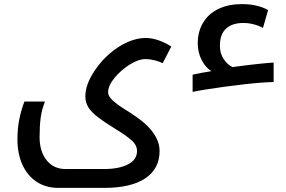

<svg xmlns="http://www.w3.org/2000/svg" viewBox="-20 -676 1396 936"><path d="M919 -312Q943 -317 966 -321.5Q989 -326 1010 -329Q981 -348 962.5 -384.5Q944 -421 944 -465Q944 -525 973 -570Q999 -611 1047 -633.5Q1095 -656 1159 -656Q1198 -656 1230 -648.5Q1262 -641 1287 -627L1262 -540Q1216 -564 1166 -564Q1112 -564 1082 -536.5Q1052 -509 1052 -453Q1052 -417 1069.5 -389.5Q1087 -362 1113 -349L1136 -352Q1196 -360 1244.5 -365Q1293 -370 1314 -371V-276Q1292 -276 1252.5 -273Q1213 -270 1165.5 -264.5Q1118 -259 1070 -252.5Q1022 -246 982 -239.5Q942 -233 919 -228ZM266 240Q204 240 159 210.5Q114 181 89.5 127.5Q65 74 65 3Q65 -47 73.5 -91.5Q82 -136 99 -181H199Q183 -139 178 -100Q173 -61 173 -8Q173 63 207.5 105.5Q242 148 299 148H488Q559 148 603.5 125.5Q648 103 648 60Q648 30 618 5Q588 -20 548 -44Q494 -77 460 -103Q426 -128 411 -152.5Q396 -177 396 -206Q396 -265 443 -334Q474 -380 515.5 -415.5Q557 -451 602.5 -471Q648 -491 690 -491Q721 -491 754.5 -479Q788 -467 815 -449L773 -368Q758 -376 734 -382Q710 -388 691 -388Q654 -388 612 -361Q568 -333 537.5 -295.5Q507 -258 507 -225Q507 -207 530 -186Q553 -165 587 -144Q649 -106 686 -74Q758 -9 758 60Q758 147 688 193.5Q618 240 488 240Z"/></svg>

Font: Noto Kufi Arabic Medium
Style: Regular
Weight: 500
Designer: Monotype Design Team, David Williams, Khaled Hosny
Foundry: Google LLC
Version: Version 2.109; ttfautohint (v1.8.4.7-5d5b)